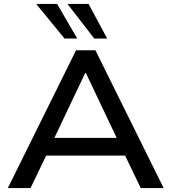

<svg xmlns="http://www.w3.org/2000/svg" viewBox="-20 -962 877 982"><path d="M20 0 369 -705H468L817 0H700L604 -199L657 -166H178L232 -199L136 0ZM416 -589 246 -231 217 -257H619L589 -231L419 -589ZM462 -765 325 -942H433L528 -765ZM310 -765 165 -942H272L375 -765Z"/></svg>

Font: Nunito Sans 10pt SemiExpanded SemiBold
Style: Regular
Weight: 600
Width: 6
Designer: Vernon Adams
Foundry: Vernon Adams
Version: Version 3.101;gftools[0.9.27]